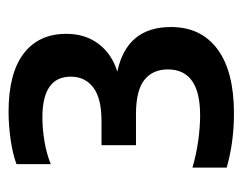

<svg xmlns="http://www.w3.org/2000/svg" viewBox="-78 -776 553 437"><g transform="rotate(-90 198.5 -557.5)"><path d="M159 -301.5Q93.5 -301.5 35.5 -318V-396Q64 -387.5 95.8 -383Q127.5 -378.5 154.5 -378.5Q259 -378.5 259 -452Q259 -486.5 235 -505.5Q211 -524.5 157 -524.5H86.5V-603H142.5Q193.5 -603 218 -621.8Q242.5 -640.5 242.5 -673Q242.5 -737.5 150 -737.5Q123.5 -737.5 95.2 -732.8Q67 -728 43.5 -718.5V-796.5Q66 -805 99 -809.8Q132 -814.5 162.5 -814.5Q250 -814.5 295 -780.2Q340 -746 340 -683Q340 -640 317.2 -609.8Q294.5 -579.5 254 -567Q355.5 -545.5 355.5 -445Q355.5 -376.5 305 -339Q254.5 -301.5 159 -301.5Z"/></g></svg>

Font: Encode Sans SemiCondensed SemiCondensed SemiBold
Style: Regular
Weight: 600
Width: 4
Designer: Multiple Designers
Foundry: Impallari Type
Version: Version 3.000; ttfautohint (v1.8.3) -l 8 -r 50 -G 200 -x 14 